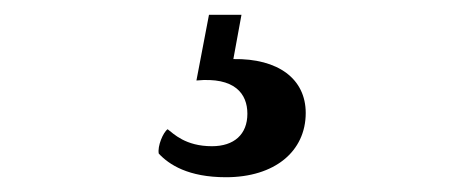

<svg xmlns="http://www.w3.org/2000/svg" viewBox="-20 -30 640 260"><path d="M307 -10H263L246 79C298 74 315 97 315 124C315 152 297 168 267 168C231 168 215 151 207 145C201 149 193 168 195 178C209 193 235 210 286 210C352 210 394 175 394 123C394 77 357 49 296 50Z"/></svg>

Font: Arima Koshi Medium
Style: Regular
Weight: 500
Designer: Joana Correia and Natanael Gama
Foundry: NDISCOVER
Version: Version 1.019;PS 001.019;hotconv 1.0.88;makeotf.lib2.5.64775